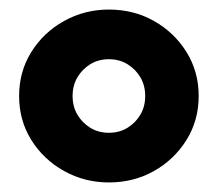

<svg xmlns="http://www.w3.org/2000/svg" viewBox="-20 -731 456 402"><path d="M208 -349Q157 -349 114 -373Q71 -397 45.5 -438Q20 -479 20 -530Q20 -581 45.5 -622Q71 -663 114 -687Q157 -711 208 -711Q260 -711 302.5 -687Q345 -663 370.5 -622Q396 -581 396 -530Q396 -479 370.5 -438Q345 -397 302.5 -373Q260 -349 208 -349ZM208 -453Q230 -453 247 -463.5Q264 -474 274 -491Q284 -508 284 -530Q284 -552 274 -569Q264 -586 247 -596.5Q230 -607 208 -607Q186 -607 169 -596.5Q152 -586 142 -569Q132 -552 132 -530Q132 -508 142 -491Q152 -474 169 -463.5Q186 -453 208 -453Z"/></svg>

Font: MOST Montserrat Black
Style: Regular
Weight: 900
Designer: Julieta Ulanovsky
Foundry: Julieta Ulanovsky
Version: Version 8.000;March 11, 2024;FontCreator 15.0.0.2926 64-bit